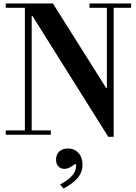

<svg xmlns="http://www.w3.org/2000/svg" viewBox="-20 -774 784 1103"><path d="M494 -729V-754H733V-729H633V12H602L166 -683H162V-25H272V0H13V-25H123V-729H13V-754H284L590 -268H594V-729ZM454 172Q454 215 427 247.5Q400 280 345 309L325 286Q417 238 417 180Q417 168 413 168Q412 168 391 182Q370 196 350 196Q329 196 315.5 182Q302 168 302 143Q302 113 321 96Q340 79 370 79Q407 79 430.5 104.5Q454 130 454 172Z"/></svg>

Font: Libre Bodoni
Style: Regular
Weight: 400
Designer: Pablo Impallari, Rodrigo Fuenzalida
Foundry: Pablo Impallari, Rodrigo Fuenzalida
Version: Version 1.001